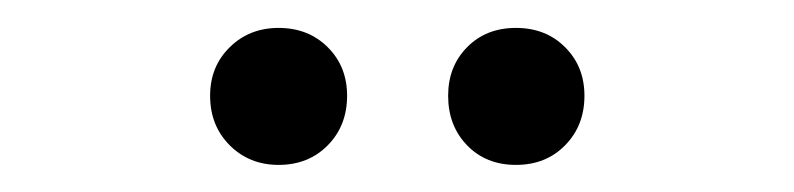

<svg xmlns="http://www.w3.org/2000/svg" viewBox="-20 -708 583 141"><path d="M184.6 -586.9Q163.1 -586.9 148.7 -601.3Q134.3 -615.7 134.3 -637.7Q134.3 -659.2 148.7 -673.3Q163.1 -687.5 184.6 -687.5Q206.5 -687.5 220.7 -673.3Q234.9 -659.2 234.9 -637.7Q234.9 -615.7 220.7 -601.3Q206.5 -586.9 184.6 -586.9ZM358.9 -586.9Q336.9 -586.9 323 -601.3Q309.1 -615.7 309.1 -637.7Q309.1 -659.2 323 -673.3Q336.9 -687.5 358.9 -687.5Q380.9 -687.5 395 -673.3Q409.2 -659.2 409.2 -637.7Q409.2 -615.7 395 -601.3Q380.9 -586.9 358.9 -586.9Z"/></svg>

Font: Varta Light Medium
Style: Regular
Weight: 500
Version: Version 1.004